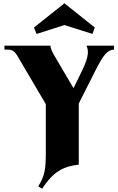

<svg xmlns="http://www.w3.org/2000/svg" viewBox="-20 -999 719 1165"><path d="M212 132 236 146C305 39 368 10 458 0V-371L558 -569C607 -666 632 -697 672 -698V-722H505C516 -693 524 -665 477 -568L426 -464L313 -656C295 -687 287 -704 286 -722H7V-698H27C67 -698 78 -673 99 -637L258 -367V-75C258 31 251 68 212 132ZM202 -793 371 -847 541 -793 555 -832 371 -979 186 -832Z"/></svg>

Font: Sinistre Bold
Style: Regular
Weight: 900
Designer: Jules Durand
Foundry: Collletttivo
Version: Version 69.420;Glyphs 3.2 (3217)